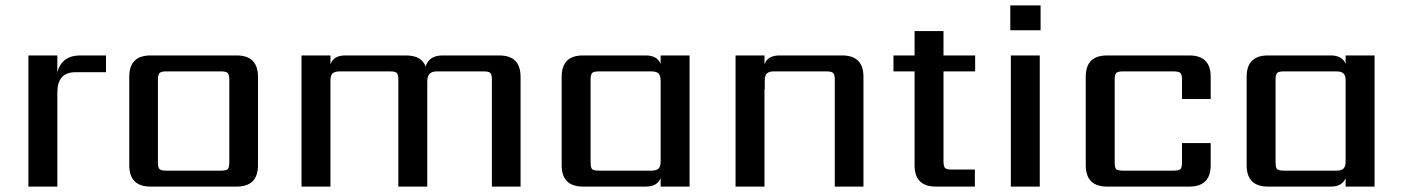

<svg xmlns="http://www.w3.org/2000/svg" viewBox="-20 -690 5188 710"><path d="M277 -485H372V-423H259Q192 -423 192 -348V0H85V-485H192V-423Q209 -485 277 -485Z M828 -90V-395Q828 -414 822 -420Q816 -426 797 -426H595Q576 -426 570 -420Q564 -414 564 -395V-90Q564 -70 570 -64.5Q576 -59 595 -59H797Q816 -59 822 -64.5Q828 -70 828 -90ZM537 -485H855Q934 -485 934 -406V-79Q934 0 855 0H537Q458 0 458 -79V-406Q458 -485 537 -485Z M1617 -485H1826Q1905 -485 1905 -406V0H1799V-395Q1799 -414 1793.5 -420Q1788 -426 1768 -426H1595Q1560 -426 1560 -390V0H1453V-395Q1453 -414 1447.5 -420Q1442 -426 1422 -426H1237Q1218 -426 1210 -418.5Q1202 -411 1202 -392V0H1095V-485H1202V-452Q1213 -485 1257 -485H1481Q1539 -485 1554 -444Q1566 -485 1617 -485Z M2195 -59H2389Q2407 -59 2415 -66.5Q2423 -74 2423 -93V-392Q2423 -411 2415 -418.5Q2407 -426 2389 -426H2195Q2175 -426 2169.5 -420Q2164 -414 2164 -395V-90Q2164 -70 2169.5 -64.5Q2175 -59 2195 -59ZM2423 -485H2530V0H2423V-31Q2410 0 2368 0H2136Q2057 0 2057 -79V-406Q2057 -485 2136 -485H2368Q2410 -485 2423 -454Z M2863 -485H3094Q3173 -485 3173 -406V0H3067V-395Q3067 -414 3061 -420Q3055 -426 3036 -426H2842Q2824 -426 2816 -418.5Q2808 -411 2808 -392V-360H2807V0H2700V-485H2807V-452Q2818 -485 2863 -485Z M3586 -426H3469V-94Q3469 -74 3475 -68.5Q3481 -63 3500 -63H3585V0H3441Q3362 0 3362 -79V-426H3284V-485H3362V-575H3469V-485H3586Z M3825 0H3718V-485H3825ZM3716 -578V-670H3828V-578Z M4457 -324H4351V-395Q4351 -414 4345 -420Q4339 -426 4320 -426H4133Q4113 -426 4107.5 -420Q4102 -414 4102 -395V-90Q4102 -70 4107.5 -64.5Q4113 -59 4133 -59H4320Q4339 -59 4345 -64.5Q4351 -70 4351 -90V-161H4457V-79Q4457 0 4378 0H4074Q3995 0 3995 -79V-406Q3995 -485 4074 -485H4378Q4457 -485 4457 -406Z M4728 -59H4922Q4940 -59 4948 -66.5Q4956 -74 4956 -93V-392Q4956 -411 4948 -418.5Q4940 -426 4922 -426H4728Q4708 -426 4702.5 -420Q4697 -414 4697 -395V-90Q4697 -70 4702.5 -64.5Q4708 -59 4728 -59ZM4956 -485H5063V0H4956V-31Q4943 0 4901 0H4669Q4590 0 4590 -79V-406Q4590 -485 4669 -485H4901Q4943 -485 4956 -454Z"/></svg>

Font: Sarpanch Medium
Style: Regular
Weight: 500
Designer: Manushi Parikh (Devanagari and Latin), Jyotish Sonowal (Devanagari)
Foundry: Indian Type Foundry
Version: Version 2.004;PS 1.0;hotconv 1.0.78;makeotf.lib2.5.61930; tt